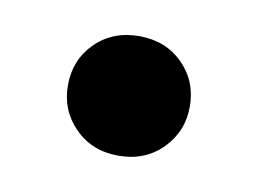

<svg xmlns="http://www.w3.org/2000/svg" viewBox="-34 -382 327 242"><g transform="rotate(10 129.0 -261.5)"><path d="M128.5 -337.5Q162.5 -337.5 184.5 -315.5Q206.5 -293.5 206.5 -261Q206.5 -229 184.5 -206.8Q162.5 -184.5 128.5 -184.5Q94.5 -184.5 72.5 -206.8Q50.5 -229 50.5 -261Q50.5 -293.5 72.5 -315.5Q94.5 -337.5 128.5 -337.5Z"/></g></svg>

Font: Newsreader Display Medium
Style: Regular
Weight: 500
Designer: Hugues Gentile
Foundry: Production Type
Version: Version 1.001